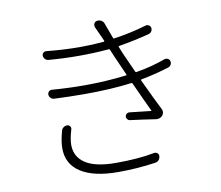

<svg xmlns="http://www.w3.org/2000/svg" viewBox="-86 -881 1172 1019"><g transform="rotate(-10 500.0 -371.5)"><path d="M215.8 -236.3Q218.8 -246.1 228 -252.4Q237.3 -258.8 248 -257.8Q257.8 -256.8 262.7 -249Q267.6 -241.2 264.6 -232.4Q250 -182.6 250 -152.3Q250 -86.9 304.2 -51.8Q358.4 -16.6 467.8 -16.6Q588.9 -16.6 674.8 -33.2Q685.5 -35.2 693.4 -28.8Q701.2 -22.5 700.2 -12.7Q700.2 -1 692.9 7.8Q685.5 16.6 673.8 18.6Q576.2 33.2 470.7 33.2Q340.8 33.2 270.5 -11.7Q200.2 -56.6 200.2 -141.6Q200.2 -181.6 215.8 -236.3ZM816.4 -513.7Q826.2 -516.6 835 -512.2Q843.8 -507.8 845.7 -498Q846.7 -495.1 846.7 -492.2Q846.7 -485.4 842.8 -478.5Q837.9 -469.7 827.1 -466.8Q759.8 -445.3 677.7 -429.7Q672.9 -428.7 674.8 -424.8Q733.4 -299.8 755.9 -256.8Q759.8 -249 759.8 -241.2Q759.8 -230.5 752.9 -221.7Q741.2 -208 724.6 -208Q721.7 -208 717.8 -208Q655.3 -217.8 579.1 -227.5Q571.3 -228.5 565.9 -235.4Q560.5 -242.2 561.5 -250.5Q562.5 -258.8 569.3 -264.2Q576.2 -269.5 584 -268.6Q609.4 -265.6 649.4 -261.2Q689.5 -256.8 697.3 -255.9Q699.2 -254.9 700.2 -256.3Q701.2 -257.8 700.2 -258.8Q673.8 -313.5 627 -417Q625 -420.9 621.1 -419.9Q511.7 -405.3 369.1 -405.3Q291 -405.3 202.1 -409.2Q192.4 -410.2 184.6 -418Q176.8 -425.8 176.8 -436.5Q176.8 -445.3 183.6 -452.1Q190.4 -459 200.2 -458Q290 -451.2 375 -451.2Q492.2 -451.2 600.6 -464.8Q605.5 -464.8 603.5 -468.8Q562.5 -560.5 558.6 -570.3L540 -614.3Q538.1 -618.2 533.2 -617.2Q454.1 -610.4 371.1 -610.4Q292 -610.4 209 -617.2Q199.2 -618.2 191.9 -625.5Q184.6 -632.8 183.6 -643.6Q182.6 -653.3 189.9 -659.7Q197.3 -666 206.1 -665Q300.8 -655.3 386.7 -655.3Q454.1 -655.3 515.6 -661.1Q519.5 -662.1 518.6 -666Q509.8 -684.6 499 -709Q490.2 -728.5 483.4 -743.2Q478.5 -753.9 482.9 -764.2Q487.3 -774.4 498 -776.4Q502 -777.3 505.9 -777.3Q514.6 -777.3 522.5 -772.5Q533.2 -766.6 537.1 -753.9Q547.9 -722.7 567.4 -671.9Q569.3 -668 573.2 -668.9Q667 -682.6 748 -707Q756.8 -710 765.6 -705.1Q774.4 -700.2 776.4 -691.4Q778.3 -680.7 772.9 -671.9Q767.6 -663.1 757.8 -660.2Q680.7 -639.6 591.8 -625Q586.9 -624 588.9 -620.1L603.5 -584Q627.9 -529.3 652.3 -475.6Q654.3 -471.7 658.2 -472.7Q740.2 -486.3 816.4 -513.7Z"/></g></svg>

Font: Gen Jyuu Gothic L Monospace Light
Style: Regular
Weight: 300
Designer: [Source Han Sans]
Ryoko NISHIZUKA  (kana & ideographs); Paul D. Hunt (Latin, Greek & Cyrillic); Wenlong ZHANG  (bopomofo
Version: Version 1.002.20150607